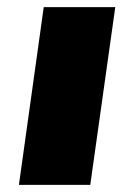

<svg xmlns="http://www.w3.org/2000/svg" viewBox="-20 -520 344 540"><path d="M233.9 0H33.2L103 -500H304.2Z"/></svg>

Font: Fivo Sans Black
Style: Regular
Weight: 900
Designer: Alexander Slobzheninov
Foundry: Alexander Slobzheninov
Version: 1.0